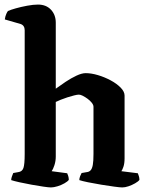

<svg xmlns="http://www.w3.org/2000/svg" viewBox="-20 -820 645 840"><path d="M203 0Q193 0 169.5 -3.5Q146 -7 118 -12Q90 -17 65.5 -22.5Q41 -28 29 -32Q29 -40 32.5 -49Q36 -58 38 -63L60 -67Q77 -69 82.5 -85Q88 -101 88 -146V-688Q88 -698 83.5 -705Q79 -712 70 -715L1 -735Q3 -749 7.5 -759Q12 -769 15 -772Q26 -777 49 -783.5Q72 -790 99 -795Q126 -800 146 -800Q182 -800 203 -777.5Q224 -755 224 -721V-432Q243 -446 267 -462Q291 -478 314.5 -489Q338 -500 355 -500Q379 -500 408 -491.5Q437 -483 464 -468.5Q491 -454 508 -436.5Q525 -419 525 -402V-127Q525 -105 520 -90.5Q515 -76 511 -71L583 -62Q585 -57 587.5 -49.5Q590 -42 590 -33Q585 -26 571 -18Q557 -10 542 -5Q527 0 515 0Q505 0 479.5 -3.5Q454 -7 423 -12Q392 -17 365.5 -22.5Q339 -28 327 -32Q327 -40 330.5 -49Q334 -58 337 -63L360 -67Q370 -68 376.5 -75Q383 -82 386 -98.5Q389 -115 389 -146V-353Q389 -361 381.5 -370.5Q374 -380 363 -388Q352 -396 342 -401Q332 -406 325 -406Q318 -406 304 -402.5Q290 -399 274.5 -394Q259 -389 245.5 -383.5Q232 -378 224 -374V-135Q224 -115 218 -97Q212 -79 206 -71L274 -62Q276 -58 278.5 -50Q281 -42 281 -33Q276 -26 262 -18Q248 -10 231.5 -5Q215 0 203 0Z"/></svg>

Font: Texturina 12pt
Style: Bold
Weight: 700
Designer: Guillermo Torres Carreño
Foundry: Omnibus-Type
Version: Version 1.002